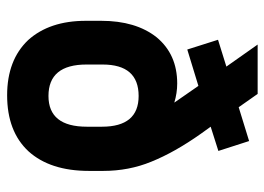

<svg xmlns="http://www.w3.org/2000/svg" viewBox="-124 -616 756 549"><g transform="rotate(90 254.5 -342.0)"><path d="M442.9 -396Q469.2 -332 469.2 -258.8V-217.8Q469.2 -106.9 413.1 -44.9Q356.4 16.1 252.9 16.1Q152.3 16.1 95.2 -43.9Q40 -105 40 -209V-252.9Q40 -351.6 86.9 -411.1Q135.7 -470.2 219.2 -470.2Q246.6 -470.2 273.9 -461.9L226.1 -530.8L122.1 -499L94.2 -586.9L170.9 -610.8L107.9 -700.2H249L287.1 -646L383.8 -675.8L412.1 -587.9L342.8 -565.9L362.8 -538.1Q416 -462.9 442.9 -396ZM342.8 -211.9V-254.9Q342.8 -359.9 254.9 -359.9Q165 -359.9 165 -256.8V-210.9Q165 -102.1 254.9 -102.1Q342.8 -102.1 342.8 -211.9Z"/></g></svg>

Font: D-DIN-PRO ExtraBold
Style: Bold
Weight: 800
Designer: Charles Nix
Foundry: CyberFei
Version: Version 1.000;hotconv 1.0.109;makeotfexe 2.5.65596